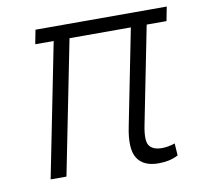

<svg xmlns="http://www.w3.org/2000/svg" viewBox="-66 -597 703 676"><g transform="rotate(-10 286.0 -258.5)"><path d="M562.5 -478H491.7L423.3 -133.8Q411.6 -77.1 424.3 -58.8Q437 -40.5 469.2 -40.5Q480.5 -40.5 491.7 -42.5Q502.9 -44.4 516.1 -48.8L519 -5.4Q501.5 3.4 484.6 6.8Q467.8 10.3 448.2 10.3Q394.5 10.3 372.8 -23.9Q351.1 -58.1 367.2 -136.2L435.1 -478H215.8L120.6 0H64L159.2 -478H93.3L103 -528.3H572.3Z"/></g></svg>

Font: Franko
Style: Light Italic
Weight: 300
Designer: Google
Version: Version 1.200310; 2013